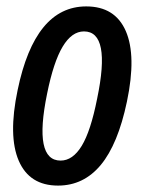

<svg xmlns="http://www.w3.org/2000/svg" viewBox="-20 -569 450 599"><path d="M161 10Q72 10 38.5 -67.5Q5 -145 35 -288Q89 -549 249 -549Q339 -549 372.5 -472Q406 -395 376 -252Q348 -119 294.5 -54.5Q241 10 161 10ZM169 -68Q207 -68 235 -114Q263 -160 283 -261Q327 -471 242 -471Q204 -471 175.5 -423.5Q147 -376 127 -277Q84 -68 169 -68Z"/></svg>

Font: Noto Sans ExtraCondensed Medium
Style: Italic
Weight: 500
Width: 2
Italic angle: -12°
Designer: Monotype Design Team
Foundry: Monotype Imaging Inc.
Version: Version 2.013; ttfautohint (v1.8.4.7-5d5b)